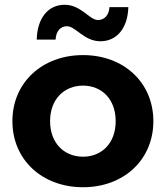

<svg xmlns="http://www.w3.org/2000/svg" viewBox="-20 -777 695 805"><path d="M401 -604C471 -604 516 -661 518 -747H439C437 -714 418 -693 391 -693C355 -693 320 -757 251 -757C181 -757 136 -700 134 -611H213C215 -647 234 -667 261 -667C297 -667 332 -604 401 -604ZM328 8C499 8 623 -107 623 -269C623 -431 499 -546 328 -546C157 -546 32 -431 32 -269C32 -107 157 8 328 8ZM328 -120C250 -120 190 -176 190 -269C190 -362 250 -418 328 -418C406 -418 465 -362 465 -269C465 -176 406 -120 328 -120Z"/></svg>

Font: AWKNG-Font
Style: Bold
Weight: 700
Designer: Awakening Church
Foundry: Awakening Church
Version: Version 1.700;PS 001.700;hotconv 1.0.88;makeotf.lib2.5.64775